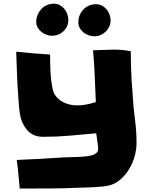

<svg xmlns="http://www.w3.org/2000/svg" viewBox="-20 -1040 845 1069"><path d="M740.2 -243.2Q740.2 -208 729.5 -169.4Q718.8 -130.9 698.2 -97.2Q677.7 -63.5 647.9 -38.6Q618.2 -13.7 581.1 -5.9Q566.4 -2.9 546.4 -1Q526.4 1 504.9 2Q483.4 2.9 462.4 3.9Q441.4 4.9 426.8 4.9Q342.8 8.8 258.8 9.3Q174.8 9.8 89.8 9.8Q85.9 -30.3 82.5 -69.3Q79.1 -108.4 73.2 -149.4Q140.6 -152.3 207.5 -155.8Q274.4 -159.2 341.8 -164.1Q356.4 -165 374.5 -165Q392.6 -165 411.6 -166Q430.7 -167 448.7 -168.5Q466.8 -169.9 480.5 -172.9Q486.3 -173.8 494.6 -176.3Q502.9 -178.7 509.8 -183.1Q516.6 -187.5 521.5 -193.4Q526.4 -199.2 526.4 -208Q526.4 -228.5 522 -253.4Q517.6 -278.3 515.6 -297.9Q442.4 -291 368.7 -284.7Q294.9 -278.3 220.7 -278.3Q169.9 -278.3 139.6 -307.1Q109.4 -335.9 95.7 -382.8Q92.8 -393.6 90.3 -408.7Q87.9 -423.8 86.4 -439.9Q85 -456.1 84 -471.7Q83 -487.3 82 -498Q77.1 -562.5 74.7 -625Q72.3 -687.5 70.3 -752Q117.2 -747.1 164.6 -743.2Q211.9 -739.3 258.8 -736.3Q258.8 -690.4 261.2 -639.2Q263.7 -587.9 273.4 -543.9Q278.3 -520.5 292 -503.4Q305.7 -486.3 324.7 -475.1Q343.8 -463.9 365.7 -458.5Q387.7 -453.1 410.2 -453.1Q436.5 -453.1 462.9 -458.5Q489.3 -463.9 513.7 -471.7Q509.8 -544.9 507.3 -616.2Q504.9 -687.5 498 -759.8Q527.3 -760.7 556.6 -762.2Q585.9 -763.7 615.2 -763.7Q661.1 -763.7 708 -754.9Q708 -712.9 709.5 -670.9Q710.9 -628.9 712.9 -586.9Q714.8 -567.4 716.3 -547.4Q717.8 -527.3 718.8 -507.8Q722.7 -441.4 731.4 -375.5Q740.2 -309.6 740.2 -243.2ZM595.7 -926.8Q595.7 -908.2 588.4 -892.1Q581.1 -876 568.4 -863.8Q555.7 -851.6 539.6 -844.7Q523.4 -837.9 504.9 -837.9Q488.3 -837.9 472.7 -843.8Q457 -849.6 444.3 -859.9Q431.6 -870.1 423.8 -884.8Q416 -899.4 416 -916Q416 -936.5 423.3 -954.6Q430.7 -972.7 443.8 -986.8Q457 -1001 475.1 -1008.8Q493.2 -1016.6 514.6 -1016.6Q532.2 -1016.6 547.4 -1008.8Q562.5 -1001 573.2 -988.3Q584 -975.6 589.8 -959.5Q595.7 -943.4 595.7 -926.8ZM360.4 -928.7Q360.4 -891.6 333.5 -866.2Q306.6 -840.8 269.5 -840.8Q253.9 -840.8 238.3 -846.7Q222.7 -852.5 210 -862.8Q197.3 -873 189.5 -887.2Q181.6 -901.4 181.6 -918Q181.6 -938.5 189.5 -957Q197.3 -975.6 210.4 -989.7Q223.6 -1003.9 241.7 -1011.7Q259.8 -1019.5 280.3 -1019.5Q297.9 -1019.5 312.5 -1011.7Q327.1 -1003.9 337.9 -991.2Q348.6 -978.5 354.5 -961.9Q360.4 -945.3 360.4 -928.7Z"/></svg>

Font: Slackey
Style: Regular
Weight: 400
Designer: Squid
Foundry: Font Diner, Inc DBA Sideshow
Version: Version 1.000